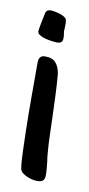

<svg xmlns="http://www.w3.org/2000/svg" viewBox="-64 -511 252 541"><g transform="rotate(10 62.0 -241.0)"><path d="M85.9 -410.6Q85.9 -402.3 82.3 -398.7Q78.6 -395 68.8 -395Q64.5 -395 55.2 -396.2Q45.9 -397.5 36.4 -399.9Q26.9 -402.3 19.8 -406.7Q12.7 -411.1 12.7 -417.5Q12.7 -419.4 14.2 -428.5Q15.6 -437.5 17.8 -447.8Q20 -458 21.7 -466.3Q23.4 -474.6 24.4 -475.6V-475.1Q26.9 -479 30.3 -480Q33.7 -481 37.1 -481Q41.5 -481 48.6 -479.7Q55.7 -478.5 62.7 -476.3Q69.8 -474.1 75.7 -470.7Q81.5 -467.3 83 -463.4Q84.5 -459.5 84.7 -452.9Q85 -446.3 84.5 -440.9Q84.5 -439 84.2 -436.3Q84 -433.6 84 -432.1Q84 -429.7 84.2 -427.2Q84.5 -424.8 85 -422.4Q85.4 -419.9 85.7 -417Q85.9 -414.1 85.9 -410.6ZM104 -21.5Q104 -10.3 98.9 -5.6Q93.8 -1 82.5 -1Q76.7 -1 69.6 -2.4Q62.5 -3.9 55.7 -6.6Q48.8 -9.3 43 -13.2Q37.1 -17.1 34.2 -22Q32.2 -24.9 30.8 -40Q29.3 -55.2 28.6 -77.6Q27.8 -100.1 27.1 -127.9Q26.4 -155.8 26.1 -184.1Q25.9 -212.4 25.9 -239.3Q25.9 -266.1 25.9 -286.1V-323.7Q25.9 -328.6 26.1 -333.5Q26.4 -338.4 28.1 -342Q29.8 -345.7 33.4 -348.1Q37.1 -350.6 43.9 -350.6Q65.4 -350.6 75.4 -338.6Q85.4 -326.7 87.9 -306.6Q90.3 -276.9 91.6 -247.3Q92.8 -217.8 93.8 -187.5Q94.7 -160.2 95.5 -133.5Q96.2 -106.9 98.6 -80.6Q99.1 -75.2 99.6 -70.3Q100.1 -65.4 101.1 -60.5Q102.1 -50.8 103 -41.3Q104 -31.7 104 -21.5Z"/></g></svg>

Font: Just Another Hand
Style: Regular
Weight: 400
Designer: Astigmatic (AOETI)
Foundry: Astigmatic (AOETI)
Version: Version 1.000